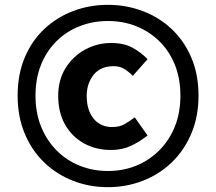

<svg xmlns="http://www.w3.org/2000/svg" viewBox="-20 -766 894 795"><path d="M427 9Q351 9 283.5 -17Q216 -43 164 -92.5Q112 -142 82.5 -212.5Q53 -283 53 -370Q53 -458 82.5 -528Q112 -598 164 -646.5Q216 -695 283.5 -720.5Q351 -746 427 -746Q502 -746 570 -720.5Q638 -695 690 -646.5Q742 -598 772 -528Q802 -458 802 -370Q802 -283 772 -212.5Q742 -142 690 -92.5Q638 -43 570 -17Q502 9 427 9ZM427 -58Q490 -58 544 -80Q598 -102 639.5 -143.5Q681 -185 704 -242Q727 -299 727 -370Q727 -441 704 -498Q681 -555 639.5 -595.5Q598 -636 544 -657.5Q490 -679 427 -679Q364 -679 309.5 -657.5Q255 -636 214 -595.5Q173 -555 150 -498Q127 -441 127 -370Q127 -299 150 -242Q173 -185 214 -143.5Q255 -102 309.5 -80Q364 -58 427 -58ZM440 -145Q377 -145 327.5 -172.5Q278 -200 249.5 -250Q221 -300 221 -369Q221 -436 252 -485Q283 -534 333 -561Q383 -588 440 -588Q493 -588 528.5 -568.5Q564 -549 591 -521L530 -452Q511 -471 493 -481.5Q475 -492 451 -492Q396 -492 367.5 -456Q339 -420 339 -369Q339 -310 367.5 -275Q396 -240 444 -240Q475 -240 495 -251.5Q515 -263 538 -280L591 -205Q558 -179 522 -162Q486 -145 440 -145Z"/></svg>

Font: Noto Sans HK Thin ExtraBold
Style: Regular
Weight: 800
Version: Version 2.004-H2;hotconv 1.0.118;makeotfexe 2.5.65603